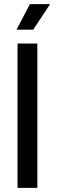

<svg xmlns="http://www.w3.org/2000/svg" viewBox="-20 -911 274 931"><path d="M60 -767H141L223 -891H125ZM65 0H161V-700H65Z"/></svg>

Font: Arthouse Owned Medium
Style: Regular
Weight: 500
Designer: Jeremy Tribby
Foundry: Tribby Type
Version: Version 1.000;PS 001.000;hotconv 1.0.88;makeotf.lib2.5.64775